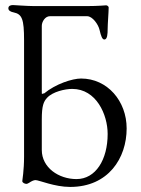

<svg xmlns="http://www.w3.org/2000/svg" viewBox="-20 -724 555 758"><path d="M257 14C408 14 480 -100 480 -217C480 -325 404 -414 300 -414C266 -414 200 -393 154 -355C145 -356 145 -345 145 -366V-622C145 -638 158 -660 177 -660H324C345 -660 368 -628 373 -606C379 -580 384 -568 392 -568C404 -568 405 -591 405 -609C405 -630 409 -676 409 -694C409 -700 402 -703 399 -703C397 -703 367 -700 324 -700H114C87 -700 37 -704 31 -704C20 -704 13 -700 13 -691C13 -682 23 -677 34 -675C67 -668 75 -649 75 -565V-105C75 -52 68 -11 68 -9C68 -3 77 2 85 2C87 2 91 0 96 -3C103 -8 113 -13 120 -13C134 -13 195 14 257 14ZM282 -17C212 -17 145 -62 145 -132V-253C145 -306 152 -323 166 -338C188 -362 237 -373 265 -373C360 -373 405 -272 405 -195C405 -94 358 -17 282 -17Z"/></svg>

Font: Garamond-Math
Style: Regular
Weight: 400
Version: Version 2019-08-16